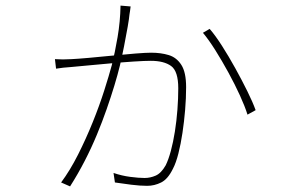

<svg xmlns="http://www.w3.org/2000/svg" viewBox="-20 -625 1040 685"><path d="M446 -602Q445 -592 444 -586.5Q443 -581 442 -574Q441 -561 435.5 -529Q430 -497 422.5 -459.5Q415 -422 408 -392Q400 -359 388 -319.5Q376 -280 360.5 -235.5Q345 -191 325.5 -144Q306 -97 282 -50.5Q258 -4 230 40L198 26Q230 -17 258.5 -73.5Q287 -130 311 -189.5Q335 -249 352 -302.5Q369 -356 379 -393Q390 -437 399.5 -492.5Q409 -548 410 -605ZM728 -522Q748 -499 772 -461.5Q796 -424 819.5 -381.5Q843 -339 862.5 -299.5Q882 -260 892 -232L863 -216Q854 -245 836 -284.5Q818 -324 795 -366Q772 -408 748.5 -445.5Q725 -483 704 -508ZM176 -414Q190 -413 204.5 -413Q219 -413 235 -414Q256 -415 296 -418.5Q336 -422 380.5 -426.5Q425 -431 463 -434Q501 -437 519 -437Q554 -437 582 -428.5Q610 -420 627 -393.5Q644 -367 644 -314Q644 -275 640.5 -233Q637 -191 631 -151Q625 -111 616.5 -77.5Q608 -44 597 -23Q579 14 555 26Q531 38 505 38Q480 38 448 34Q416 30 390 26L385 -8Q414 2 444.5 6Q475 10 496 10Q516 10 535.5 1.5Q555 -7 571 -35Q581 -55 589.5 -86.5Q598 -118 604 -156Q610 -194 613 -234Q616 -274 616 -310Q616 -371 590.5 -389.5Q565 -408 518 -408Q496 -408 457.5 -405.5Q419 -403 375.5 -399Q332 -395 294 -391.5Q256 -388 235 -386Q220 -385 205.5 -383.5Q191 -382 180 -380Z"/></svg>

Font: Noto Sans TC
Style: Regular
Weight: 100
Designer: Ryoko NISHIZUKA 西塚涼子 (kana, bopomofo & ideographs); Paul D. Hunt (Latin, Greek & Cyrillic); Sandoll Communications 산돌커뮤니
Foundry: Adobe
Version: Version 2.004;hotconv 1.0.118;makeotfexe 2.5.65603